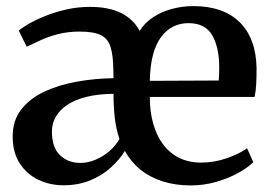

<svg xmlns="http://www.w3.org/2000/svg" viewBox="-20 -582 870 614"><path d="M183 10.5Q139.5 10.5 102.5 -7.2Q65.5 -25 43 -59.8Q20.5 -94.5 20.5 -145.5Q20.5 -196 47.2 -231Q74 -266 120 -288Q166 -310 223.8 -320.5Q281.5 -331 343 -332L342.5 -357.5Q342 -405 333.5 -432Q325 -459 302 -470Q279 -481 234.5 -481Q197.5 -481 166.2 -473Q135 -465 110 -453.5Q85 -442 65.5 -432.5L40 -484Q50 -493 72 -505.8Q94 -518.5 125 -531Q156 -543.5 192.8 -551.8Q229.5 -560 267.5 -560Q328.5 -560 368 -540Q407.5 -520 426.5 -483Q442.5 -509 469.5 -526.8Q496.5 -544.5 529.8 -553.5Q563 -562.5 598 -562.5Q694 -562.5 746.2 -511.2Q798.5 -460 800.5 -364.5Q800.5 -333.5 799.2 -311.2Q798 -289 794 -272H459Q459 -225 470 -186.2Q481 -147.5 502 -119.8Q523 -92 553.5 -77Q584 -62 623 -62Q665.5 -62 706.5 -76.5Q747.5 -91 770 -108L790 -63.5Q773 -46 741.5 -28.8Q710 -11.5 670.8 -0.2Q631.5 11 590.5 11Q540.5 11 499.5 -2.2Q458.5 -15.5 428.2 -40.2Q398 -65 379.5 -99.5Q362 -71 334 -45.8Q306 -20.5 268 -5Q230 10.5 183 10.5ZM459 -323.5 679.5 -324.5Q680.5 -334 680.8 -346Q681 -358 681 -367.5Q681 -430 658.8 -469Q636.5 -508 582.5 -508Q557 -508 535 -497.5Q513 -487 496 -464.8Q479 -442.5 469.5 -407.5Q460 -372.5 459 -323.5ZM236.5 -61Q261 -61 285 -71Q309 -81 329.2 -98.2Q349.5 -115.5 362 -137.5Q351.5 -168 347.2 -204Q343 -240 343 -282Q293.5 -281.5 256.5 -272.2Q219.5 -263 195 -246.5Q170.5 -230 158.2 -208.2Q146 -186.5 146 -161.5Q146 -110.5 171.8 -85.8Q197.5 -61 236.5 -61Z"/></svg>

Font: Merriweather 36pt SemiBold
Style: Regular
Weight: 600
Version: Version 2.100